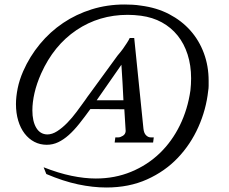

<svg xmlns="http://www.w3.org/2000/svg" viewBox="-20 -712 1017 854"><path d="M382 -227Q356 -191 332.5 -161.5Q309 -132 286 -111.5Q263 -91 239 -79.5Q215 -68 188 -68Q158 -68 133 -81Q108 -94 89.5 -118Q71 -142 61 -175.5Q51 -209 51 -249Q51 -281 58.5 -318.5Q66 -356 83 -395Q112 -461 157.5 -516Q203 -571 261 -610Q319 -649 388 -670.5Q457 -692 534 -692Q551 -692 569.5 -691Q588 -690 607 -687Q677 -678 732.5 -649Q788 -620 827 -576Q866 -532 887 -475Q908 -418 908 -353Q908 -342 908 -330.5Q908 -319 906 -308Q897 -225 862.5 -147.5Q828 -70 771 -10Q714 50 634 86Q554 122 453 122Q393 122 327 108Q261 94 186 62L174 32Q240 58 298 70Q356 82 406 82Q491 82 563.5 52Q636 22 690.5 -30.5Q745 -83 780 -154.5Q815 -226 827 -310Q830 -337 830 -364Q830 -421 814.5 -469.5Q799 -518 770 -554Q741 -590 700 -612.5Q659 -635 607 -642Q592 -644 577 -645Q562 -646 548 -646Q421 -646 320 -578Q219 -510 163 -385Q143 -340 133.5 -298.5Q124 -257 124 -221Q124 -173 141 -144Q158 -115 190 -114Q212 -114 234.5 -128.5Q257 -143 279 -165.5Q301 -188 321 -215Q341 -242 359 -267Q364 -275 369 -281.5Q374 -288 379 -295L503 -465Q516 -480 527 -495Q536 -508 544.5 -521Q553 -534 557 -543H577L618 -140Q620 -120 629.5 -110.5Q639 -101 650 -101H664L661 -78H490L493 -101H507Q515 -101 526.5 -108Q538 -115 539 -129L533 -226ZM410 -266H529Q527 -309 525 -344Q523 -379 520 -424Z"/></svg>

Font: Constantine
Style: Regular
Weight: 400
Designer: Dukom Design
Version: Version 1.001;PS 001.001;hotconv 1.0.56;makeotf.lib2.0.21325